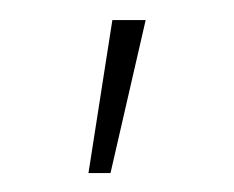

<svg xmlns="http://www.w3.org/2000/svg" viewBox="-20 -54 239 196"><path d="M92.8 122.7 128.7 -33.5H94.7L70.3 122.7Z"/></svg>

Font: Arad-FD-VF Thin
Style: Regular
Weight: 100
Designer: Mohammad Darvishi
Version: Version 1.010;September 21, 2024;FontCreator 15.0.0.2992 64-